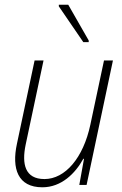

<svg xmlns="http://www.w3.org/2000/svg" viewBox="-20 -786 519 816"><path d="M334 -607H357V-614L270 -766H230V-759ZM160 10C241 10 300 -49 334 -111H337L317 0H348L460 -529H422L364 -256C334 -115 257 -25 169 -25C86 -25 72 -89 89 -171L165 -529H127L52 -175C29 -69 56 10 160 10Z"/></svg>

Font: Noto Sans SemiCondensed ExtraLight
Style: Italic
Weight: 200
Width: 4
Italic angle: -12°
Designer: Monotype Design Team
Foundry: Monotype Imaging Inc.
Version: Version 2.013